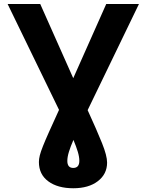

<svg xmlns="http://www.w3.org/2000/svg" viewBox="-20 -748 751 983"><path d="M19 -727.5H186L355 -347.7L523.9 -727.5H691.4L428.7 -184.1Q476.6 -79.6 502.4 -15.1Q528.3 49.3 528.3 84.5Q528.3 143.1 481.2 179.4Q434.1 215.8 355 215.8Q275.4 215.8 227.3 180.4Q179.2 145 179.2 81.5Q179.2 66.4 183.8 47.6Q188.5 28.8 200 0Q211.4 -28.8 231.4 -73.5Q251.5 -118.2 282.2 -185.5ZM356 -31.7Q341.3 2 333 28.8Q324.7 55.7 324.7 75.7Q324.7 111.8 355 111.8Q386.2 111.8 386.2 75.2Q386.2 55.2 378.2 28.6Q370.1 2 356 -31.7Z"/></svg>

Font: Inter Display
Style: Bold
Weight: 700
Designer: Rasmus Andersson
Foundry: rsms
Version: Version 4.001;git-9221beed3